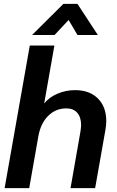

<svg xmlns="http://www.w3.org/2000/svg" viewBox="-20 -979 607 999"><path d="M135 -742H263L210 -441Q236 -473 279 -491.5Q322 -510 371 -510Q446 -510 489.5 -466.5Q533 -423 533 -349Q533 -328 528 -300L475 0H347L398 -291Q402 -317 402 -328Q402 -369 382 -392Q362 -415 325 -415Q270 -415 231 -376.5Q192 -338 180 -272L132 0H4ZM310 -959H383L489 -797H383L337 -875L264 -797H147Z"/></svg>

Font: Sarabun
Style: Bold Italic
Weight: 700
Italic angle: -10°
Designer: Suppakit Chalermlarp | Katatrad Co.,Ltd.
Foundry: Cadson Demak Co.,Ltd.
Version: Version 1.000; ttfautohint (v1.6)